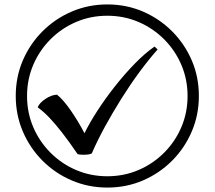

<svg xmlns="http://www.w3.org/2000/svg" viewBox="-20 -782 968 866"><path d="M355 -84Q338 -84 330 -87Q289 -147 258 -186.5Q227 -226 201.5 -252.5Q176 -279 150 -298Q158 -318 185 -336Q212 -354 237 -355Q265 -333 299 -284Q333 -235 361 -181Q384 -228 420 -283.5Q456 -339 499.5 -394Q543 -449 589 -496Q635 -543 677 -572L691 -559Q651 -514 609 -457Q567 -400 527.5 -337Q488 -274 453.5 -211Q419 -148 394 -90Q384 -84 355 -84ZM464 64Q379 64 304 32Q229 0 172 -57Q115 -114 83 -189Q51 -264 51 -349Q51 -435 83 -509.5Q115 -584 172 -641Q229 -698 304 -730Q379 -762 464 -762Q550 -762 624.5 -730Q699 -698 756 -641Q813 -584 845 -509.5Q877 -435 877 -349Q877 -264 845 -189Q813 -114 756 -57Q699 0 624.5 32Q550 64 464 64ZM464 13Q539 13 604.5 -15Q670 -43 720 -93Q770 -143 798 -208.5Q826 -274 826 -349Q826 -424 798 -489.5Q770 -555 720 -605Q670 -655 604.5 -683Q539 -711 464 -711Q389 -711 323.5 -683Q258 -655 208 -605Q158 -555 130 -489.5Q102 -424 102 -349Q102 -274 130 -208.5Q158 -143 208 -93Q258 -43 323.5 -15Q389 13 464 13Z"/></svg>

Font: hexhindi15
Style: Regular
Weight: 400
Designer: Jelle Bosma - Monotype Design Team
Foundry: Monotype Imaging Inc.
Version: Version 2.006